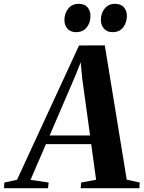

<svg xmlns="http://www.w3.org/2000/svg" viewBox="-98 -983 750 1003"><path d="M-77.5 0 -75 -29.5 -9 -44 315 -745.5 449.5 -746 564 -44.5 632 -29.5 630 0H323.5L326 -29.5L404 -44L378.5 -230H142L61.5 -43.5L156 -29.5L153 0ZM161.5 -275.5H372.5L331.5 -573.5L323.5 -657.5L297 -590.5ZM299 -815Q271 -815 254.5 -833.2Q238 -851.5 238.5 -880Q239 -915 259.2 -939Q279.5 -963 312.5 -963Q344 -963 359.5 -944.5Q375 -926 374.5 -899.5Q374.5 -864.5 355 -839.8Q335.5 -815 299 -815ZM489.5 -815Q461.5 -815 445.2 -833.2Q429 -851.5 429 -880Q429.5 -915 449.5 -939Q469.5 -963 502.5 -963Q534 -963 549.5 -944.5Q565 -926 565 -899.5Q564.5 -864.5 545.2 -839.8Q526 -815 489.5 -815Z"/></svg>

Font: Merriweather 96pt
Style: Bold Italic
Weight: 700
Italic angle: -7.8°
Version: Version 2.101